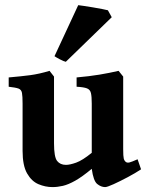

<svg xmlns="http://www.w3.org/2000/svg" viewBox="-20 -722 577 755"><path d="M534.7 -56.2Q512.7 -41.5 482.4 -25.4Q452.1 -9.3 426.8 2.2Q401.4 13.7 393.6 13.7Q377.4 13.7 362.3 1.5Q347.2 -10.7 340.8 -58.1Q303.2 -26.9 275.9 -11.5Q248.5 3.9 227.3 8.8Q206.1 13.7 186.5 13.7Q158.2 13.7 131.1 2.2Q104 -9.3 86.4 -40.3Q68.8 -71.3 68.8 -128.9V-314.5Q68.8 -343.8 66.4 -356.7Q64 -369.6 52.7 -373.8Q41.5 -377.9 14.2 -380.9V-417.5Q64.5 -421.9 99.4 -426.5Q134.3 -431.2 174.8 -443.4L192.4 -420.9V-158.7Q192.4 -104.5 204.6 -89.1Q216.8 -73.7 239.3 -73.7Q254.9 -73.7 279.5 -82.5Q304.2 -91.3 340.8 -121.1V-314.5Q340.8 -342.3 337.6 -356Q334.5 -369.6 322 -374.5Q309.6 -379.4 281.2 -380.9V-417.5Q331.5 -421.9 371.1 -428.5Q410.6 -435.1 446.3 -443.4L464.4 -420.9V-135.7Q464.4 -107.4 466.6 -98.6Q468.8 -89.8 475.1 -85Q480.5 -81.1 489.3 -83.3Q498 -85.4 521 -95.7ZM238.8 -479Q231 -480.5 215.3 -488.8Q199.7 -497.1 194.3 -501L287.6 -701.7Q293 -701.2 309.6 -698.7Q326.2 -696.3 346.2 -692.9Q366.2 -689.5 382.8 -686.3Q399.4 -683.1 404.3 -681.6L419.4 -654.3Z"/></svg>

Font: Namdhinggo ExtraBold
Style: Regular
Weight: 800
Designer: Victor Gaultney
Foundry: SIL International
Version: Version 3.001